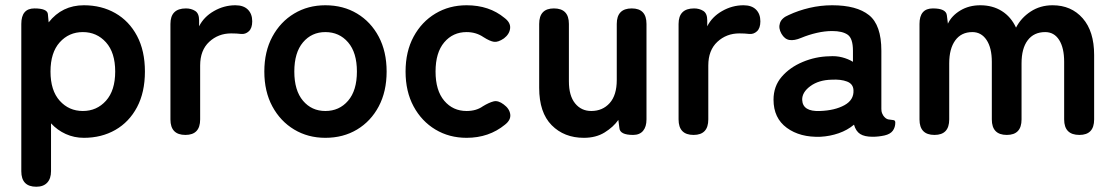

<svg xmlns="http://www.w3.org/2000/svg" viewBox="-20 -513 4241 730"><path d="M118 197Q61 197 61 138V-422Q61 -481 111 -481Q159 -481 162 -460L165 -428Q216 -493 299 -493Q366 -493 418.5 -463Q471 -433 501 -376.5Q531 -320 531 -241Q531 -162 501 -105.5Q471 -49 418.5 -19Q366 11 299 11Q262 11 230 -3.5Q198 -18 174 -44V138Q174 166 159.5 181.5Q145 197 118 197ZM295 -91Q348 -91 383 -130Q418 -169 418 -241Q418 -313 383 -352Q348 -391 295 -391Q242 -391 207 -352Q172 -313 172 -241Q172 -169 207 -130Q242 -91 295 -91Z M685 0Q628 0 628 -59V-422Q628 -481 687 -481Q707 -481 722 -471.5Q737 -462 737 -436V-413Q755 -449 793.5 -471Q832 -493 875 -493Q906 -493 922.5 -476.5Q939 -460 939 -432Q939 -406 926 -394Q913 -382 896 -384Q888 -385 879 -385.5Q870 -386 859 -386Q810 -386 775.5 -354Q741 -322 741 -264V-59Q741 0 685 0Z M1217 11Q1151 11 1098.5 -20.5Q1046 -52 1015.5 -108.5Q985 -165 985 -241Q985 -317 1015.5 -373.5Q1046 -430 1098.5 -461.5Q1151 -493 1217 -493Q1285 -493 1337.5 -461.5Q1390 -430 1420 -373.5Q1450 -317 1450 -241Q1450 -165 1420 -108.5Q1390 -52 1337.5 -20.5Q1285 11 1217 11ZM1217 -91Q1270 -91 1303.5 -130Q1337 -169 1337 -241Q1337 -313 1303.5 -352Q1270 -391 1217 -391Q1165 -391 1132 -352Q1099 -313 1099 -241Q1099 -169 1132 -130Q1165 -91 1217 -91Z M1754 11Q1688 11 1635.5 -20.5Q1583 -52 1552.5 -108.5Q1522 -165 1522 -241Q1522 -317 1552.5 -373.5Q1583 -430 1635.5 -461.5Q1688 -493 1754 -493Q1840 -493 1898 -445Q1922 -427 1919.5 -405Q1917 -383 1896 -367Q1874 -352 1858.5 -354Q1843 -356 1818 -372Q1790 -391 1754 -391Q1702 -391 1669 -352Q1636 -313 1636 -241Q1636 -169 1669 -130Q1702 -91 1754 -91Q1791 -91 1816 -109Q1839 -123 1856.5 -127.5Q1874 -132 1895 -116Q1917 -100 1920 -78.5Q1923 -57 1900 -39Q1839 11 1754 11Z M2200 11Q2125 11 2077.5 -37Q2030 -85 2030 -179V-422Q2030 -481 2086 -481Q2143 -481 2143 -422V-204Q2143 -149 2166.5 -120Q2190 -91 2228 -91Q2271 -91 2298 -121Q2325 -151 2325 -209V-422Q2325 -481 2382 -481Q2438 -481 2438 -422V-59Q2438 -31 2425 -15.5Q2412 0 2387 0Q2337 0 2335 -26L2331 -57Q2312 -30 2279 -9.5Q2246 11 2200 11Z M2617 0Q2560 0 2560 -59V-422Q2560 -481 2619 -481Q2639 -481 2654 -471.5Q2669 -462 2669 -436V-413Q2687 -449 2725.5 -471Q2764 -493 2807 -493Q2838 -493 2854.5 -476.5Q2871 -460 2871 -432Q2871 -406 2858 -394Q2845 -382 2828 -384Q2820 -385 2811 -385.5Q2802 -386 2791 -386Q2742 -386 2707.5 -354Q2673 -322 2673 -264V-59Q2673 0 2617 0Z M3100 7Q3022 10 2971.5 -27Q2921 -64 2921 -134Q2921 -185 2952 -221Q2983 -257 3032 -277.5Q3081 -298 3133 -299Q3159 -301 3182 -295Q3205 -289 3223 -278V-320Q3223 -367 3203 -381Q3183 -395 3144 -395Q3116 -395 3085.5 -388Q3055 -381 3026 -369Q3000 -358 2981.5 -361Q2963 -364 2951 -385Q2939 -406 2945.5 -425.5Q2952 -445 2979 -456Q3015 -473 3057.5 -483Q3100 -493 3144 -493Q3237 -493 3284 -455.5Q3331 -418 3331 -320V-99Q3331 -89 3333.5 -83Q3336 -77 3338 -74Q3347 -61 3357.5 -59Q3368 -57 3376 -56.5Q3384 -56 3384 -47Q3384 -29 3374.5 -16Q3365 -3 3343 2Q3320 7 3298 7Q3267 7 3250.5 -3.5Q3234 -14 3227 -39Q3202 -18 3169 -6.5Q3136 5 3100 7ZM3098 -91Q3154 -93 3190.5 -113Q3227 -133 3225 -170Q3224 -194 3200.5 -203Q3177 -212 3142 -210Q3093 -209 3061 -185.5Q3029 -162 3030 -133Q3032 -88 3098 -91Z M3533 0Q3476 0 3476 -59V-422Q3476 -481 3527 -481Q3577 -481 3580 -455L3584 -423Q3598 -453 3631 -473Q3664 -493 3707 -493Q3754 -493 3789 -471Q3824 -449 3843 -408Q3862 -445 3898.5 -469Q3935 -493 3982 -493Q4053 -493 4096.5 -443.5Q4140 -394 4140 -304V-59Q4140 0 4084 0Q4026 0 4026 -59V-278Q4026 -331 4007 -361Q3988 -391 3954 -391Q3911 -391 3887.5 -360Q3864 -329 3864 -272V-59Q3864 0 3808 0Q3751 0 3751 -59V-278Q3751 -331 3731 -361Q3711 -391 3677 -391Q3635 -391 3612 -359.5Q3589 -328 3589 -272V-59Q3589 0 3533 0Z"/></svg>

Font: Zen Maru Gothic
Style: Bold
Weight: 700
Designer: Yoshimichi Ohira
Foundry: Positype
Version: Version 1.001